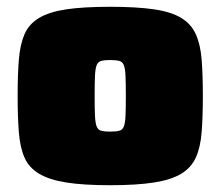

<svg xmlns="http://www.w3.org/2000/svg" viewBox="-20 -538 650 566"><path d="M305 8Q226 8 175.5 0Q125 -8 95 -26Q65 -44 52 -74Q39 -104 35.5 -149Q32 -194 32 -255Q32 -317 35.5 -361.5Q39 -406 52 -436.5Q65 -467 95 -485Q125 -503 175.5 -510.5Q226 -518 305 -518Q383 -518 434 -510.5Q485 -503 514.5 -485Q544 -467 557.5 -436.5Q571 -406 574.5 -361.5Q578 -317 578 -255Q578 -194 574.5 -149Q571 -104 557.5 -74Q544 -44 514.5 -26Q485 -8 434 0Q383 8 305 8ZM304 -150Q322 -150 331.5 -152.5Q341 -155 345 -165Q349 -175 350 -196.5Q351 -218 351 -255Q351 -293 350 -314.5Q349 -336 345 -346Q341 -356 331.5 -358.5Q322 -361 304 -361Q288 -361 278.5 -358.5Q269 -356 265 -346Q261 -336 260 -314.5Q259 -293 259 -255Q259 -218 260 -196.5Q261 -175 265 -165Q269 -155 278.5 -152.5Q288 -150 304 -150Z"/></svg>

Font: Saira SemiExpanded Black
Style: Regular
Weight: 900
Width: 6
Designer: Hector Gatti with collaboration of the Omnibus-Type team
Foundry: Omnibus-Type
Version: Version 1.101